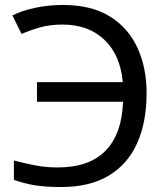

<svg xmlns="http://www.w3.org/2000/svg" viewBox="-20 -744 673 774"><path d="M232 -645Q182 -645 141 -633.5Q100 -622 67 -607L30 -682Q71 -702 124 -713Q177 -724 233 -724Q348 -724 422.5 -678Q497 -632 534 -551.5Q571 -471 571 -369Q571 -252 533 -167Q495 -82 418.5 -36Q342 10 226 10Q164 10 121 3Q78 -4 36 -19V-97Q78 -86 121 -77.5Q164 -69 212 -69Q341 -69 406.5 -137.5Q472 -206 476 -334H129V-413H475Q465 -523 400.5 -584Q336 -645 232 -645Z"/></svg>

Font: TSCustom
Style: Regular
Weight: 400
Designer: Monotype Design Team
Foundry: Monotype Imaging Inc.
Version: Version 2.004; ttfautohint (v1.8.3) -l 8 -r 50 -G 200 -x 14 